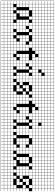

<svg xmlns="http://www.w3.org/2000/svg" viewBox="1670 -2715 1352 4732"><g transform="rotate(90 2346.0 -349.0)"><path d="M0 307.7V-1004.8H538.5V-1000H466.3V-927.9H538.5V-923.1H466.3V-851H538.5V-846.2H466.3V-774H538.5V-769.2H466.3V-697.1H538.5V-692.3H466.3V-620.2H538.5V-615.4H466.3V-543.3H538.5V-538.5H466.3V-466.3H538.5V-384.6H466.3V-312.5H538.5V-307.7H466.3V-235.6H538.5V-230.8H466.3V-158.7H538.5V-153.8H466.3V-81.7H538.5V0H466.3V72.1H538.5V76.9H466.3V149H538.5V153.8H466.3V226H538.5V230.8H466.3V302.9H538.5V307.7ZM389.4 -927.9H461.5V-1000H389.4ZM312.5 -927.9H384.6V-1000H312.5ZM235.6 -927.9H307.7V-1000H235.6ZM158.7 -927.9H230.8V-1000H158.7ZM81.7 -927.9H153.8V-1000H81.7ZM4.8 -927.9H76.9V-1000H4.8ZM158.7 -851H230.8V-923.1H158.7ZM312.5 -851H384.6V-923.1H312.5ZM81.7 -851H153.8V-923.1H81.7ZM4.8 -851H76.9V-923.1H4.8ZM235.6 -851H307.7V-923.1H235.6ZM389.4 -851H461.5V-923.1H389.4ZM312.5 -774H384.6V-846.2H312.5ZM81.7 -774H153.8V-846.2H81.7ZM4.8 -774H76.9V-846.2H4.8ZM389.4 -774H461.5V-846.2H389.4ZM235.6 -774H307.7V-846.2H235.6ZM158.7 -774H230.8V-846.2H158.7ZM158.7 -697.1H230.8V-769.2H158.7ZM312.5 -697.1H384.6V-769.2H312.5ZM4.8 -697.1H76.9V-769.2H4.8ZM389.4 -697.1H461.5V-769.2H389.4ZM81.7 -697.1H153.8V-769.2H81.7ZM235.6 -697.1H307.7V-769.2H235.6ZM312.5 -620.2H384.6V-692.3H312.5ZM235.6 -620.2H307.7V-692.3H235.6ZM389.4 -620.2H461.5V-692.3H389.4ZM4.8 -620.2H76.9V-692.3H4.8ZM81.7 -620.2H153.8V-692.3H81.7ZM158.7 -620.2H230.8V-692.3H158.7ZM81.7 -543.3H153.8V-615.4H81.7ZM4.8 -543.3H76.9V-615.4H4.8ZM389.4 -543.3H461.5V-615.4H389.4ZM235.6 -543.3H307.7V-615.4H235.6ZM312.5 -543.3H384.6V-615.4H312.5ZM158.7 -543.3H230.8V-615.4H158.7ZM235.6 -466.3H307.7V-538.5H235.6ZM81.7 -466.3H153.8V-538.5H81.7ZM389.4 -466.3H461.5V-538.5H389.4ZM4.8 -466.3H76.9V-538.5H4.8ZM312.5 -466.3H384.6V-538.5H312.5ZM158.7 -466.3H230.8V-538.5H158.7ZM158.7 -389.4H230.8V-461.5H158.7ZM389.4 -389.4H461.5V-461.5H389.4ZM81.7 -389.4H153.8V-461.5H81.7ZM4.8 -389.4H76.9V-461.5H4.8ZM81.7 -312.5H153.8V-384.6H81.7ZM4.8 -312.5H76.9V-384.6H4.8ZM312.5 -312.5H384.6V-384.6H312.5ZM235.6 -312.5H307.7V-384.6H235.6ZM4.8 -235.6H76.9V-307.7H4.8ZM235.6 -235.6H307.7V-307.7H235.6ZM312.5 -235.6H384.6V-307.7H312.5ZM81.7 -235.6H153.8V-307.7H81.7ZM235.6 -158.7H307.7V-230.8H235.6ZM4.8 -158.7H76.9V-230.8H4.8ZM81.7 -158.7H153.8V-230.8H81.7ZM312.5 -158.7H384.6V-230.8H312.5ZM235.6 -81.7H307.7V-153.8H235.6ZM81.7 -81.7H153.8V-153.8H81.7ZM4.8 -81.7H76.9V-153.8H4.8ZM76.9 -76.9H4.8V-4.8H76.9ZM312.5 -4.8H384.6V-76.9H312.5ZM158.7 -4.8H230.8V-76.9H158.7ZM389.4 -4.8H461.5V-76.9H389.4ZM312.5 72.1H384.6V0H312.5ZM235.6 72.1H307.7V0H235.6ZM158.7 72.1H230.8V0H158.7ZM389.4 72.1H461.5V0H389.4ZM4.8 72.1H76.9V0H4.8ZM81.7 72.1H153.8V0H81.7ZM312.5 149H384.6V76.9H312.5ZM4.8 149H76.9V76.9H4.8ZM158.7 149H230.8V76.9H158.7ZM389.4 149H461.5V76.9H389.4ZM81.7 149H153.8V76.9H81.7ZM235.6 149H307.7V76.9H235.6ZM312.5 226H384.6V153.8H312.5ZM4.8 226H76.9V153.8H4.8ZM235.6 226H307.7V153.8H235.6ZM389.4 226H461.5V153.8H389.4ZM158.7 226H230.8V153.8H158.7ZM81.7 226H153.8V153.8H81.7ZM312.5 302.9H384.6V230.8H312.5ZM235.6 302.9H307.7V230.8H235.6ZM4.8 302.9H76.9V230.8H4.8ZM389.4 302.9H461.5V230.8H389.4ZM158.7 302.9H230.8V230.8H158.7ZM81.7 302.9H153.8V230.8H81.7Z M538.5 307.7V-1004.8H1076.9V-1000H1004.8V-927.9H1076.9V-923.1H1004.8V-851H1076.9V-846.2H1004.8V-774H1076.9V-769.2H1004.8V-697.1H1076.9V-692.3H1004.8V-620.2H1076.9V-615.4H1004.8V-543.3H1076.9V-538.5H1004.8V-466.3H1076.9V-461.5H1004.8V-389.4H1076.9V-307.7H1004.8V-235.6H1076.9V-230.8H1004.8V-158.7H1076.9V-153.8H1004.8V-81.7H1076.9V-76.9H1004.8V-4.8H1076.9V0H1004.8V72.1H1076.9V76.9H1004.8V149H1076.9V153.8H1004.8V226H1076.9V230.8H1004.8V302.9H1076.9V307.7ZM927.9 -927.9H1000V-1000H927.9ZM851 -927.9H923.1V-1000H851ZM774 -927.9H846.2V-1000H774ZM697.1 -927.9H769.2V-1000H697.1ZM620.2 -927.9H692.3V-1000H620.2ZM543.3 -927.9H615.4V-1000H543.3ZM927.9 -851H1000V-923.1H927.9ZM851 -851H923.1V-923.1H851ZM774 -851H846.2V-923.1H774ZM697.1 -851H769.2V-923.1H697.1ZM620.2 -851H692.3V-923.1H620.2ZM543.3 -851H615.4V-923.1H543.3ZM697.1 -774H769.2V-846.2H697.1ZM543.3 -774H615.4V-846.2H543.3ZM927.9 -774H1000V-846.2H927.9ZM774 -774H846.2V-846.2H774ZM620.2 -774H692.3V-846.2H620.2ZM851 -774H923.1V-846.2H851ZM543.3 -697.1H615.4V-769.2H543.3ZM927.9 -697.1H1000V-769.2H927.9ZM774 -697.1H846.2V-769.2H774ZM620.2 -697.1H692.3V-769.2H620.2ZM697.1 -697.1H769.2V-769.2H697.1ZM851 -697.1H923.1V-769.2H851ZM543.3 -620.2H615.4V-692.3H543.3ZM927.9 -620.2H1000V-692.3H927.9ZM774 -620.2H846.2V-692.3H774ZM620.2 -620.2H692.3V-692.3H620.2ZM851 -620.2H923.1V-692.3H851ZM697.1 -620.2H769.2V-692.3H697.1ZM927.9 -543.3H1000V-615.4H927.9ZM774 -543.3H846.2V-615.4H774ZM620.2 -543.3H692.3V-615.4H620.2ZM543.3 -543.3H615.4V-615.4H543.3ZM851 -543.3H923.1V-615.4H851ZM697.1 -543.3H769.2V-615.4H697.1ZM543.3 -466.3H615.4V-538.5H543.3ZM774 -466.3H846.2V-538.5H774ZM927.9 -466.3H1000V-538.5H927.9ZM620.2 -466.3H692.3V-538.5H620.2ZM851 -466.3H923.1V-538.5H851ZM697.1 -466.3H769.2V-538.5H697.1ZM774 -389.4H846.2V-461.5H774ZM620.2 -389.4H692.3V-461.5H620.2ZM543.3 -389.4H615.4V-461.5H543.3ZM697.1 -312.5H769.2V-384.6H697.1ZM543.3 -312.5H615.4V-384.6H543.3ZM851 -312.5H923.1V-384.6H851ZM927.9 -312.5H1000V-384.6H927.9ZM697.1 -235.6H769.2V-307.7H697.1ZM851 -235.6H923.1V-307.7H851ZM620.2 -235.6H692.3V-307.7H620.2ZM927.9 -235.6H1000V-307.7H927.9ZM543.3 -235.6H615.4V-307.7H543.3ZM769.2 -230.8H697.1V-158.7H769.2ZM620.2 -158.7H692.3V-230.8H620.2ZM927.9 -158.7H1000V-230.8H927.9ZM543.3 -158.7H615.4V-230.8H543.3ZM851 -158.7H923.1V-230.8H851ZM620.2 -81.7H692.3V-153.8H620.2ZM697.1 -81.7H769.2V-153.8H697.1ZM543.3 -81.7H615.4V-153.8H543.3ZM851 -81.7H923.1V-153.8H851ZM774 -4.8H846.2V-76.9H774ZM620.2 -4.8H692.3V-76.9H620.2ZM543.3 -4.8H615.4V-76.9H543.3ZM927.9 -4.8H1000V-76.9H927.9ZM851 72.1H923.1V0H851ZM697.1 72.1H769.2V0H697.1ZM774 72.1H846.2V0H774ZM927.9 72.1H1000V0H927.9ZM543.3 72.1H615.4V0H543.3ZM620.2 72.1H692.3V0H620.2ZM851 149H923.1V76.9H851ZM697.1 149H769.2V76.9H697.1ZM543.3 149H615.4V76.9H543.3ZM927.9 149H1000V76.9H927.9ZM774 149H846.2V76.9H774ZM620.2 149H692.3V76.9H620.2ZM851 226H923.1V153.8H851ZM697.1 226H769.2V153.8H697.1ZM543.3 226H615.4V153.8H543.3ZM927.9 226H1000V153.8H927.9ZM774 226H846.2V153.8H774ZM620.2 226H692.3V153.8H620.2ZM927.9 302.9H1000V230.8H927.9ZM851 302.9H923.1V230.8H851ZM774 302.9H846.2V230.8H774ZM620.2 302.9H692.3V230.8H620.2ZM543.3 302.9H615.4V230.8H543.3ZM697.1 302.9H769.2V230.8H697.1Z M1076.9 307.7V-1004.8H1461.5V-1000H1389.4V-927.9H1461.5V-923.1H1389.4V-851H1461.5V-846.2H1389.4V-774H1461.5V-769.2H1389.4V-697.1H1461.5V-692.3H1389.4V-620.2H1461.5V-615.4H1389.4V-543.3H1461.5V-538.5H1389.4V-466.3H1461.5V-384.6H1389.4V-312.5H1461.5V-307.7H1389.4V-235.6H1461.5V-230.8H1389.4V-158.7H1461.5V-76.9H1389.4V-4.8H1461.5V0H1389.4V72.1H1461.5V76.9H1389.4V149H1461.5V153.8H1389.4V226H1461.5V230.8H1389.4V302.9H1461.5V307.7ZM1312.5 -927.9H1384.6V-1000H1312.5ZM1235.6 -927.9H1307.7V-1000H1235.6ZM1158.7 -927.9H1230.8V-1000H1158.7ZM1081.7 -927.9H1153.8V-1000H1081.7ZM1312.5 -851H1384.6V-923.1H1312.5ZM1235.6 -851H1307.7V-923.1H1235.6ZM1158.7 -851H1230.8V-923.1H1158.7ZM1081.7 -851H1153.8V-923.1H1081.7ZM1312.5 -774H1384.6V-846.2H1312.5ZM1235.6 -774H1307.7V-846.2H1235.6ZM1158.7 -774H1230.8V-846.2H1158.7ZM1081.7 -774H1153.8V-846.2H1081.7ZM1312.5 -697.1H1384.6V-769.2H1312.5ZM1235.6 -697.1H1307.7V-769.2H1235.6ZM1081.7 -697.1H1153.8V-769.2H1081.7ZM1158.7 -697.1H1230.8V-769.2H1158.7ZM1312.5 -620.2H1384.6V-692.3H1312.5ZM1235.6 -620.2H1307.7V-692.3H1235.6ZM1081.7 -620.2H1153.8V-692.3H1081.7ZM1158.7 -620.2H1230.8V-692.3H1158.7ZM1158.7 -543.3H1230.8V-615.4H1158.7ZM1235.6 -543.3H1307.7V-615.4H1235.6ZM1081.7 -543.3H1153.8V-615.4H1081.7ZM1312.5 -466.3H1384.6V-538.5H1312.5ZM1158.7 -466.3H1230.8V-538.5H1158.7ZM1081.7 -466.3H1153.8V-538.5H1081.7ZM1081.7 -389.4H1153.8V-461.5H1081.7ZM1312.5 -312.5H1384.6V-384.6H1312.5ZM1158.7 -312.5H1230.8V-384.6H1158.7ZM1081.7 -312.5H1153.8V-384.6H1081.7ZM1158.7 -235.6H1230.8V-307.7H1158.7ZM1312.5 -235.6H1384.6V-307.7H1312.5ZM1081.7 -235.6H1153.8V-307.7H1081.7ZM1158.7 -158.7H1230.8V-230.8H1158.7ZM1312.5 -158.7H1384.6V-230.8H1312.5ZM1081.7 -158.7H1153.8V-230.8H1081.7ZM1384.6 -153.8H1312.5V-81.7H1384.6ZM1081.7 -81.7H1153.8V-153.8H1081.7ZM1158.7 -81.7H1230.8V-153.8H1158.7ZM1235.6 -4.8H1307.7V-76.9H1235.6ZM1081.7 -4.8H1153.8V-76.9H1081.7ZM1158.7 -4.8H1230.8V-76.9H1158.7ZM1235.6 72.1H1307.7V0H1235.6ZM1312.5 72.1H1384.6V0H1312.5ZM1081.7 72.1H1153.8V0H1081.7ZM1158.7 72.1H1230.8V0H1158.7ZM1235.6 149H1307.7V76.9H1235.6ZM1312.5 149H1384.6V76.9H1312.5ZM1158.7 149H1230.8V76.9H1158.7ZM1081.7 149H1153.8V76.9H1081.7ZM1235.6 226H1307.7V153.8H1235.6ZM1312.5 226H1384.6V153.8H1312.5ZM1158.7 226H1230.8V153.8H1158.7ZM1081.7 226H1153.8V153.8H1081.7ZM1235.6 302.9H1307.7V230.8H1235.6ZM1158.7 302.9H1230.8V230.8H1158.7ZM1312.5 302.9H1384.6V230.8H1312.5ZM1081.7 302.9H1153.8V230.8H1081.7Z M1461.5 307.7V-1004.8H1846.2V-1000H1774V-927.9H1846.2V-923.1H1774V-851H1846.2V-846.2H1774V-774H1846.2V-692.3H1774V-620.2H1846.2V-615.4H1774V-543.3H1846.2V-538.5H1774V-466.3H1846.2V-384.6H1774V-312.5H1846.2V-307.7H1774V-235.6H1846.2V-230.8H1774V-158.7H1846.2V-153.8H1774V-81.7H1846.2V0H1774V72.1H1846.2V76.9H1774V149H1846.2V153.8H1774V226H1846.2V230.8H1774V302.9H1846.2V307.7ZM1697.1 -927.9H1769.2V-1000H1697.1ZM1620.2 -927.9H1692.3V-1000H1620.2ZM1543.3 -927.9H1615.4V-1000H1543.3ZM1466.3 -927.9H1538.5V-1000H1466.3ZM1697.1 -851H1769.2V-923.1H1697.1ZM1620.2 -851H1692.3V-923.1H1620.2ZM1543.3 -851H1615.4V-923.1H1543.3ZM1466.3 -851H1538.5V-923.1H1466.3ZM1697.1 -774H1769.2V-846.2H1697.1ZM1620.2 -774H1692.3V-846.2H1620.2ZM1543.3 -774H1615.4V-846.2H1543.3ZM1466.3 -774H1538.5V-846.2H1466.3ZM1543.3 -697.1H1615.4V-769.2H1543.3ZM1466.3 -697.1H1538.5V-769.2H1466.3ZM1697.1 -697.1H1769.2V-769.2H1697.1ZM1620.2 -697.1H1692.3V-769.2H1620.2ZM1466.3 -620.2H1538.5V-692.3H1466.3ZM1543.3 -620.2H1615.4V-692.3H1543.3ZM1620.2 -620.2H1692.3V-692.3H1620.2ZM1697.1 -543.3H1769.2V-615.4H1697.1ZM1543.3 -543.3H1615.4V-615.4H1543.3ZM1466.3 -543.3H1538.5V-615.4H1466.3ZM1620.2 -543.3H1692.3V-615.4H1620.2ZM1466.3 -466.3H1538.5V-538.5H1466.3ZM1697.1 -466.3H1769.2V-538.5H1697.1ZM1543.3 -466.3H1615.4V-538.5H1543.3ZM1620.2 -466.3H1692.3V-538.5H1620.2ZM1466.3 -389.4H1538.5V-461.5H1466.3ZM1697.1 -389.4H1769.2V-461.5H1697.1ZM1543.3 -389.4H1615.4V-461.5H1543.3ZM1466.3 -312.5H1538.5V-384.6H1466.3ZM1620.2 -312.5H1692.3V-384.6H1620.2ZM1543.3 -235.6H1615.4V-307.7H1543.3ZM1466.3 -235.6H1538.5V-307.7H1466.3ZM1620.2 -235.6H1692.3V-307.7H1620.2ZM1543.3 -158.7H1615.4V-230.8H1543.3ZM1466.3 -158.7H1538.5V-230.8H1466.3ZM1620.2 -158.7H1692.3V-230.8H1620.2ZM1543.3 -81.7H1615.4V-153.8H1543.3ZM1466.3 -81.7H1538.5V-153.8H1466.3ZM1620.2 -81.7H1692.3V-153.8H1620.2ZM1615.4 -76.9H1543.3V-4.8H1615.4ZM1466.3 -4.8H1538.5V-76.9H1466.3ZM1697.1 -4.8H1769.2V-76.9H1697.1ZM1466.3 72.1H1538.5V0H1466.3ZM1697.1 72.1H1769.2V0H1697.1ZM1543.3 72.1H1615.4V0H1543.3ZM1620.2 72.1H1692.3V0H1620.2ZM1620.2 149H1692.3V76.9H1620.2ZM1466.3 149H1538.5V76.9H1466.3ZM1697.1 149H1769.2V76.9H1697.1ZM1543.3 149H1615.4V76.9H1543.3ZM1620.2 226H1692.3V153.8H1620.2ZM1697.1 226H1769.2V153.8H1697.1ZM1543.3 226H1615.4V153.8H1543.3ZM1466.3 226H1538.5V153.8H1466.3ZM1620.2 302.9H1692.3V230.8H1620.2ZM1697.1 302.9H1769.2V230.8H1697.1ZM1543.3 302.9H1615.4V230.8H1543.3ZM1466.3 302.9H1538.5V230.8H1466.3Z M1846.2 307.7V-1004.8H2384.6V-1000H2312.5V-927.9H2384.6V-923.1H2312.5V-851H2384.6V-846.2H2312.5V-774H2384.6V-769.2H2312.5V-697.1H2384.6V-692.3H2312.5V-620.2H2384.6V-615.4H2312.5V-543.3H2384.6V-538.5H2312.5V-466.3H2384.6V-384.6H2312.5V-312.5H2384.6V-307.7H2312.5V-235.6H2384.6V-230.8H2312.5V-158.7H2384.6V-153.8H2312.5V-81.7H2384.6V-76.9H2312.5V-4.8H2384.6V0H2312.5V72.1H2384.6V76.9H2312.5V149H2384.6V153.8H2312.5V226H2384.6V230.8H2312.5V302.9H2384.6V307.7ZM2235.6 -927.9H2307.7V-1000H2235.6ZM2158.7 -927.9H2230.8V-1000H2158.7ZM2081.7 -927.9H2153.8V-1000H2081.7ZM2004.8 -927.9H2076.9V-1000H2004.8ZM1927.9 -927.9H2000V-1000H1927.9ZM1851 -927.9H1923.1V-1000H1851ZM2235.6 -851H2307.7V-923.1H2235.6ZM2158.7 -851H2230.8V-923.1H2158.7ZM2081.7 -851H2153.8V-923.1H2081.7ZM2004.8 -851H2076.9V-923.1H2004.8ZM1927.9 -851H2000V-923.1H1927.9ZM1851 -851H1923.1V-923.1H1851ZM2004.8 -774H2076.9V-846.2H2004.8ZM1851 -774H1923.1V-846.2H1851ZM2235.6 -774H2307.7V-846.2H2235.6ZM2158.7 -774H2230.8V-846.2H2158.7ZM1927.9 -774H2000V-846.2H1927.9ZM2081.7 -774H2153.8V-846.2H2081.7ZM1851 -697.1H1923.1V-769.2H1851ZM2235.6 -697.1H2307.7V-769.2H2235.6ZM2158.7 -697.1H2230.8V-769.2H2158.7ZM1927.9 -697.1H2000V-769.2H1927.9ZM2081.7 -697.1H2153.8V-769.2H2081.7ZM2004.8 -697.1H2076.9V-769.2H2004.8ZM1851 -620.2H1923.1V-692.3H1851ZM2235.6 -620.2H2307.7V-692.3H2235.6ZM2158.7 -620.2H2230.8V-692.3H2158.7ZM1927.9 -620.2H2000V-692.3H1927.9ZM2081.7 -620.2H2153.8V-692.3H2081.7ZM2004.8 -620.2H2076.9V-692.3H2004.8ZM2235.6 -543.3H2307.7V-615.4H2235.6ZM2158.7 -543.3H2230.8V-615.4H2158.7ZM1927.9 -543.3H2000V-615.4H1927.9ZM2081.7 -543.3H2153.8V-615.4H2081.7ZM1851 -543.3H1923.1V-615.4H1851ZM2004.8 -543.3H2076.9V-615.4H2004.8ZM1851 -466.3H1923.1V-538.5H1851ZM2235.6 -466.3H2307.7V-538.5H2235.6ZM2158.7 -466.3H2230.8V-538.5H2158.7ZM1927.9 -466.3H2000V-538.5H1927.9ZM2081.7 -466.3H2153.8V-538.5H2081.7ZM2004.8 -466.3H2076.9V-538.5H2004.8ZM2076.9 -461.5H2004.8V-389.4H2076.9ZM1851 -389.4H1923.1V-461.5H1851ZM2235.6 -389.4H2307.7V-461.5H2235.6ZM1927.9 -389.4H2000V-461.5H1927.9ZM1927.9 -312.5H2000V-384.6H1927.9ZM2081.7 -312.5H2153.8V-384.6H2081.7ZM2158.7 -312.5H2230.8V-384.6H2158.7ZM1851 -312.5H1923.1V-384.6H1851ZM2235.6 -235.6H2307.7V-307.7H2235.6ZM1927.9 -235.6H2000V-307.7H1927.9ZM2081.7 -235.6H2153.8V-307.7H2081.7ZM1851 -235.6H1923.1V-307.7H1851ZM2158.7 -158.7H2230.8V-230.8H2158.7ZM1851 -158.7H1923.1V-230.8H1851ZM1927.9 -158.7H2000V-230.8H1927.9ZM2004.8 -158.7H2076.9V-230.8H2004.8ZM2081.7 -81.7H2153.8V-153.8H2081.7ZM2158.7 -81.7H2230.8V-153.8H2158.7ZM1927.9 -81.7H2000V-153.8H1927.9ZM1851 -81.7H1923.1V-153.8H1851ZM1851 -4.8H1923.1V-76.9H1851ZM2235.6 -4.8H2307.7V-76.9H2235.6ZM2004.8 -4.8H2076.9V-76.9H2004.8ZM1851 72.1H1923.1V0H1851ZM2158.7 72.1H2230.8V0H2158.7ZM2081.7 72.1H2153.8V0H2081.7ZM2235.6 72.1H2307.7V0H2235.6ZM1927.9 72.1H2000V0H1927.9ZM2004.8 72.1H2076.9V0H2004.8ZM2158.7 149H2230.8V76.9H2158.7ZM2004.8 149H2076.9V76.9H2004.8ZM2081.7 149H2153.8V76.9H2081.7ZM1851 149H1923.1V76.9H1851ZM2235.6 149H2307.7V76.9H2235.6ZM1927.9 149H2000V76.9H1927.9ZM2158.7 226H2230.8V153.8H2158.7ZM2004.8 226H2076.9V153.8H2004.8ZM2081.7 226H2153.8V153.8H2081.7ZM1851 226H1923.1V153.8H1851ZM2235.6 226H2307.7V153.8H2235.6ZM1927.9 226H2000V153.8H1927.9ZM2158.7 302.9H2230.8V230.8H2158.7ZM2004.8 302.9H2076.9V230.8H2004.8ZM2235.6 302.9H2307.7V230.8H2235.6ZM2081.7 302.9H2153.8V230.8H2081.7ZM1927.9 302.9H2000V230.8H1927.9ZM1851 302.9H1923.1V230.8H1851Z M2384.6 307.7V-1004.8H2769.2V-1000H2697.1V-927.9H2769.2V-923.1H2697.1V-851H2769.2V-846.2H2697.1V-774H2769.2V-769.2H2697.1V-697.1H2769.2V-692.3H2697.1V-620.2H2769.2V-615.4H2697.1V-543.3H2769.2V-538.5H2697.1V-466.3H2769.2V-384.6H2697.1V-312.5H2769.2V-307.7H2697.1V-235.6H2769.2V-230.8H2697.1V-158.7H2769.2V-76.9H2697.1V-4.8H2769.2V0H2697.1V72.1H2769.2V76.9H2697.1V149H2769.2V153.8H2697.1V226H2769.2V230.8H2697.1V302.9H2769.2V307.7ZM2620.2 -927.9H2692.3V-1000H2620.2ZM2543.3 -927.9H2615.4V-1000H2543.3ZM2466.3 -927.9H2538.5V-1000H2466.3ZM2389.4 -927.9H2461.5V-1000H2389.4ZM2620.2 -851H2692.3V-923.1H2620.2ZM2543.3 -851H2615.4V-923.1H2543.3ZM2466.3 -851H2538.5V-923.1H2466.3ZM2389.4 -851H2461.5V-923.1H2389.4ZM2620.2 -774H2692.3V-846.2H2620.2ZM2543.3 -774H2615.4V-846.2H2543.3ZM2466.3 -774H2538.5V-846.2H2466.3ZM2389.4 -774H2461.5V-846.2H2389.4ZM2620.2 -697.1H2692.3V-769.2H2620.2ZM2543.3 -697.1H2615.4V-769.2H2543.3ZM2389.4 -697.1H2461.5V-769.2H2389.4ZM2466.3 -697.1H2538.5V-769.2H2466.3ZM2620.2 -620.2H2692.3V-692.3H2620.2ZM2543.3 -620.2H2615.4V-692.3H2543.3ZM2389.4 -620.2H2461.5V-692.3H2389.4ZM2466.3 -620.2H2538.5V-692.3H2466.3ZM2466.3 -543.3H2538.5V-615.4H2466.3ZM2543.3 -543.3H2615.4V-615.4H2543.3ZM2389.4 -543.3H2461.5V-615.4H2389.4ZM2620.2 -466.3H2692.3V-538.5H2620.2ZM2466.3 -466.3H2538.5V-538.5H2466.3ZM2389.4 -466.3H2461.5V-538.5H2389.4ZM2389.4 -389.4H2461.5V-461.5H2389.4ZM2620.2 -312.5H2692.3V-384.6H2620.2ZM2466.3 -312.5H2538.5V-384.6H2466.3ZM2389.4 -312.5H2461.5V-384.6H2389.4ZM2466.3 -235.6H2538.5V-307.7H2466.3ZM2620.2 -235.6H2692.3V-307.7H2620.2ZM2389.4 -235.6H2461.5V-307.7H2389.4ZM2466.3 -158.7H2538.5V-230.8H2466.3ZM2620.2 -158.7H2692.3V-230.8H2620.2ZM2389.4 -158.7H2461.5V-230.8H2389.4ZM2692.3 -153.8H2620.2V-81.7H2692.3ZM2389.4 -81.7H2461.5V-153.8H2389.4ZM2466.3 -81.7H2538.5V-153.8H2466.3ZM2543.3 -4.8H2615.4V-76.9H2543.3ZM2389.4 -4.8H2461.5V-76.9H2389.4ZM2466.3 -4.8H2538.5V-76.9H2466.3ZM2543.3 72.1H2615.4V0H2543.3ZM2620.2 72.1H2692.3V0H2620.2ZM2389.4 72.1H2461.5V0H2389.4ZM2466.3 72.1H2538.5V0H2466.3ZM2543.3 149H2615.4V76.9H2543.3ZM2620.2 149H2692.3V76.9H2620.2ZM2466.3 149H2538.5V76.9H2466.3ZM2389.4 149H2461.5V76.9H2389.4ZM2543.3 226H2615.4V153.8H2543.3ZM2620.2 226H2692.3V153.8H2620.2ZM2466.3 226H2538.5V153.8H2466.3ZM2389.4 226H2461.5V153.8H2389.4ZM2543.3 302.9H2615.4V230.8H2543.3ZM2466.3 302.9H2538.5V230.8H2466.3ZM2620.2 302.9H2692.3V230.8H2620.2ZM2389.4 302.9H2461.5V230.8H2389.4Z M2769.2 307.7V-1004.8H3153.8V-1000H3081.7V-927.9H3153.8V-923.1H3081.7V-851H3153.8V-846.2H3081.7V-774H3153.8V-769.2H3081.7V-697.1H3153.8V-692.3H3081.7V-620.2H3153.8V-615.4H3081.7V-543.3H3153.8V-538.5H3081.7V-466.3H3153.8V-384.6H3081.7V-312.5H3153.8V-307.7H3081.7V-235.6H3153.8V-230.8H3081.7V-158.7H3153.8V-153.8H3081.7V-81.7H3153.8V0H3081.7V72.1H3153.8V76.9H3081.7V149H3153.8V153.8H3081.7V226H3153.8V230.8H3081.7V302.9H3153.8V307.7ZM3004.8 -927.9H3076.9V-1000H3004.8ZM2927.9 -927.9H3000V-1000H2927.9ZM2851 -927.9H2923.1V-1000H2851ZM2774 -927.9H2846.2V-1000H2774ZM3004.8 -851H3076.9V-923.1H3004.8ZM2927.9 -851H3000V-923.1H2927.9ZM2851 -851H2923.1V-923.1H2851ZM2774 -851H2846.2V-923.1H2774ZM3004.8 -774H3076.9V-846.2H3004.8ZM2927.9 -774H3000V-846.2H2927.9ZM2851 -774H2923.1V-846.2H2851ZM2774 -774H2846.2V-846.2H2774ZM2851 -697.1H2923.1V-769.2H2851ZM2774 -697.1H2846.2V-769.2H2774ZM3004.8 -697.1H3076.9V-769.2H3004.8ZM2927.9 -697.1H3000V-769.2H2927.9ZM2774 -620.2H2846.2V-692.3H2774ZM2851 -620.2H2923.1V-692.3H2851ZM2927.9 -620.2H3000V-692.3H2927.9ZM3004.8 -543.3H3076.9V-615.4H3004.8ZM2851 -543.3H2923.1V-615.4H2851ZM2774 -543.3H2846.2V-615.4H2774ZM2927.9 -543.3H3000V-615.4H2927.9ZM2774 -466.3H2846.2V-538.5H2774ZM3004.8 -466.3H3076.9V-538.5H3004.8ZM2851 -466.3H2923.1V-538.5H2851ZM2927.9 -466.3H3000V-538.5H2927.9ZM2774 -389.4H2846.2V-461.5H2774ZM3004.8 -389.4H3076.9V-461.5H3004.8ZM2851 -389.4H2923.1V-461.5H2851ZM2774 -312.5H2846.2V-384.6H2774ZM2927.9 -312.5H3000V-384.6H2927.9ZM2851 -235.6H2923.1V-307.7H2851ZM2774 -235.6H2846.2V-307.7H2774ZM2927.9 -235.6H3000V-307.7H2927.9ZM2851 -158.7H2923.1V-230.8H2851ZM2774 -158.7H2846.2V-230.8H2774ZM2927.9 -158.7H3000V-230.8H2927.9ZM2851 -81.7H2923.1V-153.8H2851ZM2774 -81.7H2846.2V-153.8H2774ZM2927.9 -81.7H3000V-153.8H2927.9ZM2923.1 -76.9H2851V-4.8H2923.1ZM2774 -4.8H2846.2V-76.9H2774ZM3004.8 -4.8H3076.9V-76.9H3004.8ZM2774 72.1H2846.2V0H2774ZM3004.8 72.1H3076.9V0H3004.8ZM2851 72.1H2923.1V0H2851ZM2927.9 72.1H3000V0H2927.9ZM2927.9 149H3000V76.9H2927.9ZM2774 149H2846.2V76.9H2774ZM3004.8 149H3076.9V76.9H3004.8ZM2851 149H2923.1V76.9H2851ZM2927.9 226H3000V153.8H2927.9ZM3004.8 226H3076.9V153.8H3004.8ZM2851 226H2923.1V153.8H2851ZM2774 226H2846.2V153.8H2774ZM2927.9 302.9H3000V230.8H2927.9ZM3004.8 302.9H3076.9V230.8H3004.8ZM2851 302.9H2923.1V230.8H2851ZM2774 302.9H2846.2V230.8H2774Z M3153.8 307.7V-1004.8H3615.4V-1000H3543.3V-927.9H3615.4V-923.1H3543.3V-851H3615.4V-846.2H3543.3V-774H3615.4V-769.2H3543.3V-697.1H3615.4V-692.3H3543.3V-620.2H3615.4V-615.4H3543.3V-543.3H3615.4V-538.5H3543.3V-466.3H3615.4V-461.5H3543.3V-389.4H3615.4V-307.7H3543.3V-235.6H3615.4V-230.8H3543.3V-158.7H3615.4V-76.9H3543.3V-4.8H3615.4V0H3543.3V72.1H3615.4V76.9H3543.3V149H3615.4V153.8H3543.3V226H3615.4V230.8H3543.3V302.9H3615.4V307.7ZM3466.3 -927.9H3538.5V-1000H3466.3ZM3235.6 -927.9H3307.7V-1000H3235.6ZM3389.4 -927.9H3461.5V-1000H3389.4ZM3158.7 -927.9H3230.8V-1000H3158.7ZM3312.5 -927.9H3384.6V-1000H3312.5ZM3466.3 -851H3538.5V-923.1H3466.3ZM3235.6 -851H3307.7V-923.1H3235.6ZM3389.4 -851H3461.5V-923.1H3389.4ZM3158.7 -851H3230.8V-923.1H3158.7ZM3312.5 -851H3384.6V-923.1H3312.5ZM3466.3 -774H3538.5V-846.2H3466.3ZM3235.6 -774H3307.7V-846.2H3235.6ZM3389.4 -774H3461.5V-846.2H3389.4ZM3312.5 -774H3384.6V-846.2H3312.5ZM3158.7 -774H3230.8V-846.2H3158.7ZM3466.3 -697.1H3538.5V-769.2H3466.3ZM3389.4 -697.1H3461.5V-769.2H3389.4ZM3235.6 -697.1H3307.7V-769.2H3235.6ZM3312.5 -697.1H3384.6V-769.2H3312.5ZM3158.7 -697.1H3230.8V-769.2H3158.7ZM3389.4 -620.2H3461.5V-692.3H3389.4ZM3158.7 -620.2H3230.8V-692.3H3158.7ZM3312.5 -620.2H3384.6V-692.3H3312.5ZM3235.6 -620.2H3307.7V-692.3H3235.6ZM3466.3 -620.2H3538.5V-692.3H3466.3ZM3389.4 -543.3H3461.5V-615.4H3389.4ZM3158.7 -543.3H3230.8V-615.4H3158.7ZM3312.5 -543.3H3384.6V-615.4H3312.5ZM3235.6 -543.3H3307.7V-615.4H3235.6ZM3466.3 -543.3H3538.5V-615.4H3466.3ZM3389.4 -466.3H3461.5V-538.5H3389.4ZM3235.6 -466.3H3307.7V-538.5H3235.6ZM3158.7 -466.3H3230.8V-538.5H3158.7ZM3466.3 -466.3H3538.5V-538.5H3466.3ZM3312.5 -466.3H3384.6V-538.5H3312.5ZM3384.6 -461.5H3312.5V-389.4H3384.6ZM3235.6 -389.4H3307.7V-461.5H3235.6ZM3158.7 -389.4H3230.8V-461.5H3158.7ZM3235.6 -312.5H3307.7V-384.6H3235.6ZM3466.3 -312.5H3538.5V-384.6H3466.3ZM3389.4 -312.5H3461.5V-384.6H3389.4ZM3158.7 -312.5H3230.8V-384.6H3158.7ZM3235.6 -235.6H3307.7V-307.7H3235.6ZM3466.3 -235.6H3538.5V-307.7H3466.3ZM3389.4 -235.6H3461.5V-307.7H3389.4ZM3158.7 -235.6H3230.8V-307.7H3158.7ZM3235.6 -158.7H3307.7V-230.8H3235.6ZM3389.4 -158.7H3461.5V-230.8H3389.4ZM3466.3 -158.7H3538.5V-230.8H3466.3ZM3158.7 -158.7H3230.8V-230.8H3158.7ZM3235.6 -81.7H3307.7V-153.8H3235.6ZM3158.7 -81.7H3230.8V-153.8H3158.7ZM3389.4 -81.7H3461.5V-153.8H3389.4ZM3466.3 -81.7H3538.5V-153.8H3466.3ZM3312.5 -4.8H3384.6V-76.9H3312.5ZM3158.7 -4.8H3230.8V-76.9H3158.7ZM3312.5 72.1H3384.6V0H3312.5ZM3158.7 72.1H3230.8V0H3158.7ZM3235.6 72.1H3307.7V0H3235.6ZM3389.4 72.1H3461.5V0H3389.4ZM3466.3 72.1H3538.5V0H3466.3ZM3312.5 149H3384.6V76.9H3312.5ZM3466.3 149H3538.5V76.9H3466.3ZM3235.6 149H3307.7V76.9H3235.6ZM3389.4 149H3461.5V76.9H3389.4ZM3158.7 149H3230.8V76.9H3158.7ZM3466.3 226H3538.5V153.8H3466.3ZM3235.6 226H3307.7V153.8H3235.6ZM3389.4 226H3461.5V153.8H3389.4ZM3312.5 226H3384.6V153.8H3312.5ZM3158.7 226H3230.8V153.8H3158.7ZM3466.3 302.9H3538.5V230.8H3466.3ZM3389.4 302.9H3461.5V230.8H3389.4ZM3312.5 302.9H3384.6V230.8H3312.5ZM3158.7 302.9H3230.8V230.8H3158.7ZM3235.6 302.9H3307.7V230.8H3235.6Z M3615.4 307.7V-1004.8H4153.8V-1000H4081.7V-927.9H4153.8V-923.1H4081.7V-851H4153.8V-846.2H4081.7V-774H4153.8V-769.2H4081.7V-697.1H4153.8V-692.3H4081.7V-620.2H4153.8V-615.4H4081.7V-543.3H4153.8V-538.5H4081.7V-466.3H4153.8V-384.6H4081.7V-312.5H4153.8V-307.7H4081.7V-235.6H4153.8V-230.8H4081.7V-158.7H4153.8V-153.8H4081.7V-81.7H4153.8V0H4081.7V72.1H4153.8V76.9H4081.7V149H4153.8V153.8H4081.7V226H4153.8V230.8H4081.7V302.9H4153.8V307.7ZM4004.8 -927.9H4076.9V-1000H4004.8ZM3927.9 -927.9H4000V-1000H3927.9ZM3851 -927.9H3923.1V-1000H3851ZM3774 -927.9H3846.2V-1000H3774ZM3697.1 -927.9H3769.2V-1000H3697.1ZM3620.2 -927.9H3692.3V-1000H3620.2ZM3774 -851H3846.2V-923.1H3774ZM3927.9 -851H4000V-923.1H3927.9ZM3697.1 -851H3769.2V-923.1H3697.1ZM3620.2 -851H3692.3V-923.1H3620.2ZM3851 -851H3923.1V-923.1H3851ZM4004.8 -851H4076.9V-923.1H4004.8ZM3927.9 -774H4000V-846.2H3927.9ZM3697.1 -774H3769.2V-846.2H3697.1ZM3620.2 -774H3692.3V-846.2H3620.2ZM4004.8 -774H4076.9V-846.2H4004.8ZM3851 -774H3923.1V-846.2H3851ZM3774 -774H3846.2V-846.2H3774ZM3774 -697.1H3846.2V-769.2H3774ZM3927.9 -697.1H4000V-769.2H3927.9ZM3620.2 -697.1H3692.3V-769.2H3620.2ZM4004.8 -697.1H4076.9V-769.2H4004.8ZM3697.1 -697.1H3769.2V-769.2H3697.1ZM3851 -697.1H3923.1V-769.2H3851ZM3927.9 -620.2H4000V-692.3H3927.9ZM3851 -620.2H3923.1V-692.3H3851ZM4004.8 -620.2H4076.9V-692.3H4004.8ZM3620.2 -620.2H3692.3V-692.3H3620.2ZM3697.1 -620.2H3769.2V-692.3H3697.1ZM3774 -620.2H3846.2V-692.3H3774ZM3697.1 -543.3H3769.2V-615.4H3697.1ZM3620.2 -543.3H3692.3V-615.4H3620.2ZM4004.8 -543.3H4076.9V-615.4H4004.8ZM3851 -543.3H3923.1V-615.4H3851ZM3927.9 -543.3H4000V-615.4H3927.9ZM3774 -543.3H3846.2V-615.4H3774ZM3851 -466.3H3923.1V-538.5H3851ZM3697.1 -466.3H3769.2V-538.5H3697.1ZM4004.8 -466.3H4076.9V-538.5H4004.8ZM3620.2 -466.3H3692.3V-538.5H3620.2ZM3927.9 -466.3H4000V-538.5H3927.9ZM3774 -466.3H3846.2V-538.5H3774ZM3774 -389.4H3846.2V-461.5H3774ZM4004.8 -389.4H4076.9V-461.5H4004.8ZM3697.1 -389.4H3769.2V-461.5H3697.1ZM3620.2 -389.4H3692.3V-461.5H3620.2ZM3697.1 -312.5H3769.2V-384.6H3697.1ZM3620.2 -312.5H3692.3V-384.6H3620.2ZM3927.9 -312.5H4000V-384.6H3927.9ZM3851 -312.5H3923.1V-384.6H3851ZM3620.2 -235.6H3692.3V-307.7H3620.2ZM3851 -235.6H3923.1V-307.7H3851ZM3927.9 -235.6H4000V-307.7H3927.9ZM3697.1 -235.6H3769.2V-307.7H3697.1ZM3851 -158.7H3923.1V-230.8H3851ZM3620.2 -158.7H3692.3V-230.8H3620.2ZM3697.1 -158.7H3769.2V-230.8H3697.1ZM3927.9 -158.7H4000V-230.8H3927.9ZM3851 -81.7H3923.1V-153.8H3851ZM3697.1 -81.7H3769.2V-153.8H3697.1ZM3620.2 -81.7H3692.3V-153.8H3620.2ZM3692.3 -76.9H3620.2V-4.8H3692.3ZM3927.9 -4.8H4000V-76.9H3927.9ZM3774 -4.8H3846.2V-76.9H3774ZM4004.8 -4.8H4076.9V-76.9H4004.8ZM3927.9 72.1H4000V0H3927.9ZM3851 72.1H3923.1V0H3851ZM3774 72.1H3846.2V0H3774ZM4004.8 72.1H4076.9V0H4004.8ZM3620.2 72.1H3692.3V0H3620.2ZM3697.1 72.1H3769.2V0H3697.1ZM3927.9 149H4000V76.9H3927.9ZM3620.2 149H3692.3V76.9H3620.2ZM3774 149H3846.2V76.9H3774ZM4004.8 149H4076.9V76.9H4004.8ZM3697.1 149H3769.2V76.9H3697.1ZM3851 149H3923.1V76.9H3851ZM3927.9 226H4000V153.8H3927.9ZM3620.2 226H3692.3V153.8H3620.2ZM3851 226H3923.1V153.8H3851ZM4004.8 226H4076.9V153.8H4004.8ZM3774 226H3846.2V153.8H3774ZM3697.1 226H3769.2V153.8H3697.1ZM3927.9 302.9H4000V230.8H3927.9ZM3851 302.9H3923.1V230.8H3851ZM3620.2 302.9H3692.3V230.8H3620.2ZM4004.8 302.9H4076.9V230.8H4004.8ZM3774 302.9H3846.2V230.8H3774ZM3697.1 302.9H3769.2V230.8H3697.1Z M4153.8 307.7V-1004.8H4692.3V-1000H4620.2V-927.9H4692.3V-923.1H4620.2V-851H4692.3V-846.2H4620.2V-774H4692.3V-769.2H4620.2V-697.1H4692.3V-692.3H4620.2V-620.2H4692.3V-615.4H4620.2V-543.3H4692.3V-538.5H4620.2V-466.3H4692.3V-384.6H4620.2V-312.5H4692.3V-307.7H4620.2V-235.6H4692.3V-230.8H4620.2V-158.7H4692.3V-153.8H4620.2V-81.7H4692.3V-76.9H4620.2V-4.8H4692.3V0H4620.2V72.1H4692.3V76.9H4620.2V149H4692.3V153.8H4620.2V226H4692.3V230.8H4620.2V302.9H4692.3V307.7ZM4543.3 -927.9H4615.4V-1000H4543.3ZM4466.3 -927.9H4538.5V-1000H4466.3ZM4389.4 -927.9H4461.5V-1000H4389.4ZM4312.5 -927.9H4384.6V-1000H4312.5ZM4235.6 -927.9H4307.7V-1000H4235.6ZM4158.7 -927.9H4230.8V-1000H4158.7ZM4543.3 -851H4615.4V-923.1H4543.3ZM4466.3 -851H4538.5V-923.1H4466.3ZM4389.4 -851H4461.5V-923.1H4389.4ZM4312.5 -851H4384.6V-923.1H4312.5ZM4235.6 -851H4307.7V-923.1H4235.6ZM4158.7 -851H4230.8V-923.1H4158.7ZM4312.5 -774H4384.6V-846.2H4312.5ZM4158.7 -774H4230.8V-846.2H4158.7ZM4543.3 -774H4615.4V-846.2H4543.3ZM4466.3 -774H4538.5V-846.2H4466.3ZM4235.6 -774H4307.7V-846.2H4235.6ZM4389.4 -774H4461.5V-846.2H4389.4ZM4158.7 -697.1H4230.8V-769.2H4158.7ZM4543.3 -697.1H4615.4V-769.2H4543.3ZM4466.3 -697.1H4538.5V-769.2H4466.3ZM4235.6 -697.1H4307.7V-769.2H4235.6ZM4389.4 -697.1H4461.5V-769.2H4389.4ZM4312.5 -697.1H4384.6V-769.2H4312.5ZM4158.7 -620.2H4230.8V-692.3H4158.7ZM4543.3 -620.2H4615.4V-692.3H4543.3ZM4466.3 -620.2H4538.5V-692.3H4466.3ZM4235.6 -620.2H4307.7V-692.3H4235.6ZM4389.4 -620.2H4461.5V-692.3H4389.4ZM4312.5 -620.2H4384.6V-692.3H4312.5ZM4543.3 -543.3H4615.4V-615.4H4543.3ZM4466.3 -543.3H4538.5V-615.4H4466.3ZM4235.6 -543.3H4307.7V-615.4H4235.6ZM4389.4 -543.3H4461.5V-615.4H4389.4ZM4158.7 -543.3H4230.8V-615.4H4158.7ZM4312.5 -543.3H4384.6V-615.4H4312.5ZM4158.7 -466.3H4230.8V-538.5H4158.7ZM4543.3 -466.3H4615.4V-538.5H4543.3ZM4466.3 -466.3H4538.5V-538.5H4466.3ZM4235.6 -466.3H4307.7V-538.5H4235.6ZM4389.4 -466.3H4461.5V-538.5H4389.4ZM4312.5 -466.3H4384.6V-538.5H4312.5ZM4384.6 -461.5H4312.5V-389.4H4384.6ZM4158.7 -389.4H4230.8V-461.5H4158.7ZM4543.3 -389.4H4615.4V-461.5H4543.3ZM4235.6 -389.4H4307.7V-461.5H4235.6ZM4235.6 -312.5H4307.7V-384.6H4235.6ZM4389.4 -312.5H4461.5V-384.6H4389.4ZM4466.3 -312.5H4538.5V-384.6H4466.3ZM4158.7 -312.5H4230.8V-384.6H4158.7ZM4543.3 -235.6H4615.4V-307.7H4543.3ZM4235.6 -235.6H4307.7V-307.7H4235.6ZM4389.4 -235.6H4461.5V-307.7H4389.4ZM4158.7 -235.6H4230.8V-307.7H4158.7ZM4466.3 -158.7H4538.5V-230.8H4466.3ZM4158.7 -158.7H4230.8V-230.8H4158.7ZM4235.6 -158.7H4307.7V-230.8H4235.6ZM4312.5 -158.7H4384.6V-230.8H4312.5ZM4389.4 -81.7H4461.5V-153.8H4389.4ZM4466.3 -81.7H4538.5V-153.8H4466.3ZM4235.6 -81.7H4307.7V-153.8H4235.6ZM4158.7 -81.7H4230.8V-153.8H4158.7ZM4158.7 -4.8H4230.8V-76.9H4158.7ZM4543.3 -4.8H4615.4V-76.9H4543.3ZM4312.5 -4.8H4384.6V-76.9H4312.5ZM4158.7 72.1H4230.8V0H4158.7ZM4466.3 72.1H4538.5V0H4466.3ZM4389.4 72.1H4461.5V0H4389.4ZM4543.3 72.1H4615.4V0H4543.3ZM4235.6 72.1H4307.7V0H4235.6ZM4312.5 72.1H4384.6V0H4312.5ZM4466.3 149H4538.5V76.9H4466.3ZM4312.5 149H4384.6V76.9H4312.5ZM4389.4 149H4461.5V76.9H4389.4ZM4158.7 149H4230.8V76.9H4158.7ZM4543.3 149H4615.4V76.9H4543.3ZM4235.6 149H4307.7V76.9H4235.6ZM4466.3 226H4538.5V153.8H4466.3ZM4312.5 226H4384.6V153.8H4312.5ZM4389.4 226H4461.5V153.8H4389.4ZM4158.7 226H4230.8V153.8H4158.7ZM4543.3 226H4615.4V153.8H4543.3ZM4235.6 226H4307.7V153.8H4235.6ZM4466.3 302.9H4538.5V230.8H4466.3ZM4312.5 302.9H4384.6V230.8H4312.5ZM4543.3 302.9H4615.4V230.8H4543.3ZM4389.4 302.9H4461.5V230.8H4389.4ZM4235.6 302.9H4307.7V230.8H4235.6ZM4158.7 302.9H4230.8V230.8H4158.7Z"/></g></svg>

Font: Jacquarda Bastarda 9 Charted
Style: Regular
Weight: 400
Designer: Sarah Cadigan-Fried
Version: Version 1.000; ttfautohint (v1.8.4.7-5d5b)